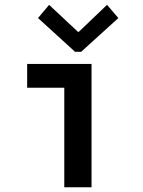

<svg xmlns="http://www.w3.org/2000/svg" viewBox="-20 -791 602 811"><path d="M251.5 0V-521H366.7V0ZM94.7 -420.4V-521H366.7V-420.4ZM187.5 -770.5 309.1 -656.7H313L432.1 -770.5L480 -714.8L322.8 -572.3H296.9L140.6 -714.8Z"/></svg>

Font: Reddit Mono SemiBold
Style: Regular
Weight: 600
Monospace: yes
Designer: Stephen Hutchings
Foundry: Reddit
Version: Version 1.014